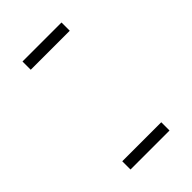

<svg xmlns="http://www.w3.org/2000/svg" viewBox="-17 -1027 362 362"><g transform="rotate(45 164.0 -846.0)"><path d="M286 -794V-898H308V-794ZM20 -794V-898H42V-794Z"/></g></svg>

Font: Tomorrow Thin
Style: Regular
Weight: 250
Designer: Tony de Marco, Monica Rizzolli
Foundry: Just in Type
Version: Version 2.002